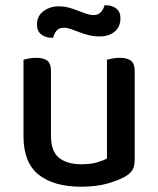

<svg xmlns="http://www.w3.org/2000/svg" viewBox="-20 -693 600 727"><path d="M69 -467Q76 -469 89 -471.5Q102 -474 117 -474Q146 -474 159.5 -463Q173 -452 173 -425V-178Q173 -120 203.5 -95.5Q234 -71 288 -71Q323 -71 347 -78Q371 -85 385 -93V-467Q393 -469 405.5 -471.5Q418 -474 433 -474Q462 -474 476 -463Q490 -452 490 -425V-88Q490 -66 483 -52Q476 -38 455 -25Q429 -10 386.5 2Q344 14 287 14Q184 14 126.5 -31.5Q69 -77 69 -176ZM202 -669Q223 -669 241 -664Q259 -659 275.5 -652.5Q292 -646 306.5 -641Q321 -636 334 -636Q353 -636 362.5 -647.5Q372 -659 376 -673H382Q404 -673 420 -661Q436 -649 436 -624Q436 -591 414 -573Q392 -555 357 -555Q335 -555 315.5 -560Q296 -565 279.5 -571.5Q263 -578 248.5 -583Q234 -588 222 -588Q203 -588 194 -576.5Q185 -565 181 -550H175Q153 -550 136.5 -562.5Q120 -575 120 -600Q120 -633 145 -651Q170 -669 202 -669Z"/></svg>

Font: Baloo Chettan 2 Medium
Style: Regular
Weight: 500
Designer: Maithili Shingre, Unnati Kotecha and Ek Type
Foundry: Ek Type
Version: Version 1.640;hotconv 1.0.111;makeotfexe 2.5.65597; ttfautoh